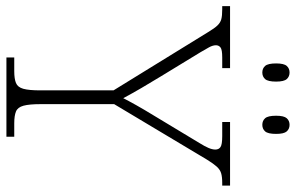

<svg xmlns="http://www.w3.org/2000/svg" viewBox="-196 -758 944 613"><g transform="rotate(90 276.5 -452.0)"><path d="M154 0V-25H198Q222 -25 235.5 -30.5Q249 -36 254 -54Q259 -72 259 -108V-342L73 -644Q61 -664 52 -673.5Q43 -683 32 -686Q21 -689 0 -689H-10V-714H188V-689H154Q129 -689 122 -683.5Q115 -678 115 -669Q115 -659 121.5 -647Q128 -635 137 -620L215 -492Q234 -461 251.5 -431Q269 -401 284 -373Q292 -389 306 -414Q320 -439 339 -470L427 -616Q437 -632 442.5 -644.5Q448 -657 448 -667Q448 -678 440 -683.5Q432 -689 405 -689H360V-714H563V-689H555Q535 -689 523.5 -685.5Q512 -682 502.5 -671.5Q493 -661 480 -640L303 -344V-109Q303 -73 308 -54.5Q313 -36 326.5 -30.5Q340 -25 364 -25H407V0ZM369 -817Q356 -817 348 -826Q340 -835 340 -861Q340 -886 348 -895Q356 -904 369 -904Q382 -904 390 -895Q398 -886 398 -861Q398 -835 390 -826Q382 -817 369 -817ZM202 -817Q189 -817 181 -826Q173 -835 173 -861Q173 -886 181 -895Q189 -904 202 -904Q215 -904 223 -895Q231 -886 231 -861Q231 -835 223 -826Q215 -817 202 -817Z"/></g></svg>

Font: Noto Serif Hebrew ExtraLight
Style: Regular
Weight: 250
Version: Version 2.003